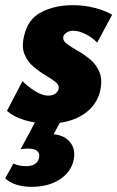

<svg xmlns="http://www.w3.org/2000/svg" viewBox="-31 -463 454 743"><path d="M158 15Q106 15 63 1.5Q20 -12 -4 -34L56 -149Q79 -126 106 -109.5Q133 -93 156 -93Q173 -93 183.5 -101Q194 -109 196 -120Q199 -134 183.5 -146Q168 -158 144.5 -172Q121 -186 98.5 -205Q76 -224 64 -252.5Q52 -281 62 -323Q76 -388 128 -415.5Q180 -443 252 -443Q295 -443 335.5 -432.5Q376 -422 403 -406L345 -298Q325 -319 299 -331.5Q273 -344 253 -344Q237 -344 226.5 -337Q216 -330 214 -321Q211 -306 227.5 -293.5Q244 -281 269 -267Q294 -253 317.5 -233.5Q341 -214 353.5 -185Q366 -156 357 -113Q344 -54 290.5 -19.5Q237 15 158 15ZM110 0H207L166 76L96 71Q106 64 124.5 60Q143 56 162 56Q213 56 238 84.5Q263 113 254 156Q244 203 200 231.5Q156 260 91 260Q60 260 33.5 252Q7 244 -11 227L21 170Q31 175 44 177.5Q57 180 69 180Q92 180 104.5 171.5Q117 163 120 148Q123 137 118.5 128.5Q114 120 104 116Q94 112 77 112Q71 112 64.5 112.5Q58 113 49 114Z"/></svg>

Font: Ysabeau Black
Style: Italic
Weight: 900
Italic angle: -12°
Version: Version 2.000;gftools[0.9.27.dev2+g8671c4b]